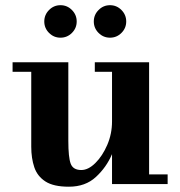

<svg xmlns="http://www.w3.org/2000/svg" viewBox="-20 -695 680 725"><path d="M334.2 -613.9Q334.2 -639.1 352.2 -657.2Q370.2 -675.4 395.4 -675.4Q420.6 -675.4 438.6 -657.2Q456.6 -639.1 456.6 -613.9Q456.6 -588.7 438.6 -570.7Q420.6 -552.7 395.4 -552.7Q370.2 -552.7 352.2 -570.7Q334.2 -588.7 334.2 -613.9ZM147.2 -613.9Q147.2 -639.1 165.2 -657.2Q183.2 -675.4 208.4 -675.4Q233.6 -675.4 251.6 -657.2Q269.6 -639.1 269.6 -613.9Q269.6 -588.7 251.6 -570.7Q233.6 -552.7 208.4 -552.7Q183.2 -552.7 165.2 -570.7Q147.2 -588.7 147.2 -613.9ZM238 -460V-163.5Q238 -100.5 247 -76.8Q256 -53 287 -53Q313.5 -53 340.2 -79.5Q367 -106 385 -147.8Q403 -189.5 403 -236.5V-424H338V-460H543V-36.5H613V0H403V-113Q382 -63.5 342.2 -26.8Q302.5 10 240 10Q182 10 151.5 -9.8Q121 -29.5 109.5 -63.5Q98 -97.5 98 -141V-424H27.5V-460Z"/></svg>

Font: Bodoni* 06pt
Style: Bold
Weight: 700
Version: Version 2.3